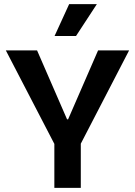

<svg xmlns="http://www.w3.org/2000/svg" viewBox="-20 -902 647 922"><path d="M241 0V-211L8 -660H158L302 -329H307L451 -660H600L368 -212V0ZM345 -729H242L312 -882H445Z"/></svg>

Font: Bricolage Grotesque 36pt SemiBold
Style: Regular
Weight: 600
Designer: Mathieu Triay
Foundry: Atelier Triay
Version: Version 1.001;gftools[0.9.33.dev8+g029e19f]